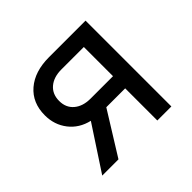

<svg xmlns="http://www.w3.org/2000/svg" viewBox="-135 -710 870 870"><g transform="rotate(-45 300.0 -275.0)"><path d="M65 0 204 -212Q144 -226 109 -271Q74 -316 74 -377Q74 -457 128 -503.5Q182 -550 274 -550H508V0H418V-206H297L169 0ZM274 -284H418V-471H274Q225 -471 195.5 -446Q166 -421 166 -377Q166 -334 195.5 -309Q225 -284 274 -284Z"/></g></svg>

Font: JetBrainsMono NF
Style: Regular
Weight: 400
Designer: Philipp Nurullin, Konstantin Bulenkov
Foundry: JetBrains
Version: Version 2.251; ttfautohint (v1.8.3);Nerd Fonts 2.2.2